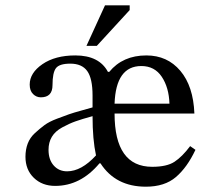

<svg xmlns="http://www.w3.org/2000/svg" viewBox="-20 -694 757 724"><path d="M697 -143 717 -129Q686 -63 643.5 -26.5Q601 10 530 10Q416 10 359 -78H355Q284 7 188 7Q139 7 107.5 -23.5Q76 -54 76 -103Q76 -130 84.5 -152.5Q93 -175 111.5 -192Q130 -209 147.5 -222Q165 -235 194 -246Q223 -257 240 -263Q257 -269 288 -277.5Q319 -286 329 -289V-334Q329 -398 309 -426Q289 -454 245 -454Q204 -454 191 -437Q178 -420 178 -373Q178 -327 134 -327Q117 -327 104.5 -339.5Q92 -352 92 -375Q92 -419 140 -452Q188 -485 264 -485Q354 -485 387 -423H392Q443 -485 532 -485Q611 -485 660 -427Q709 -369 713 -266H412Q412 -65 554 -65Q609 -65 638 -84Q667 -103 697 -143ZM329 -256Q289 -245 265 -236.5Q241 -228 214.5 -213.5Q188 -199 175.5 -178Q163 -157 163 -129Q163 -92 182.5 -70Q202 -48 233 -48Q287 -48 342 -108Q329 -168 329 -256ZM412 -303H619Q617 -364 590 -404.5Q563 -445 513 -445Q417 -445 412 -303ZM306 -521 376 -674H469V-656L345 -521Z"/></svg>

Font: myMathFont
Style: Regular
Weight: 400
Designer: Ross Mills, John Hudson & Paul Hanslow, Tiro Typeworks Ltd; with prior portions MicroPress Inc., and Coen Hoffman. Math 
Foundry: Tiro Typeworks Ltd
Version: Version 2.13 b171